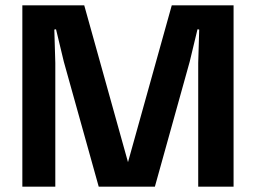

<svg xmlns="http://www.w3.org/2000/svg" viewBox="-20 -700 960 720"><path d="M63.8 -680H295.9L460 -91.9L624.1 -680H855.9V0H723.3V-464.1L727 -589.2L720.6 -590.2L691.4 -468.8L560.8 0H350.2L219.3 -468.8L190.1 -590.2L183.7 -589.2L187.4 -464.1V0H63.8Z"/></svg>

Font: TASA Orbiter VF Text
Style: Regular
Weight: 400
Designer: Weizhong Zhang
Foundry: 本地遙控
Version: Version 1.001;Glyphs 3.2 (3192)